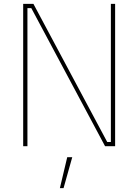

<svg xmlns="http://www.w3.org/2000/svg" viewBox="-20 -757 716 994"><path d="M100 0V-737H153L535 -22H554V-737H576V0H524L142 -715H122V0ZM290 217 328 57H354L309 217Z"/></svg>

Font: Tomorrow Thin
Style: Regular
Weight: 250
Designer: Tony de Marco, Monica Rizzolli
Foundry: Just in Type
Version: Version 2.002